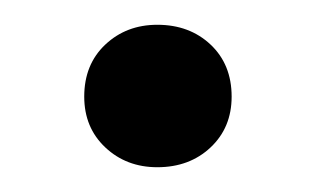

<svg xmlns="http://www.w3.org/2000/svg" viewBox="-20 -123 254 155"><path d="M107 12Q82 12 65 -4Q48 -20 48 -45Q48 -71 65 -87Q82 -103 107 -103Q133 -103 150 -87Q167 -71 167 -45Q167 -20 150 -4Q133 12 107 12Z"/></svg>

Font: Junicode Two Beta Condensed
Style: Regular
Weight: 400
Width: 3
Designer: Peter S. Baker
Foundry: Briery Creek Software
Version: Version 1.053; ttfautohint (v1.8.4)